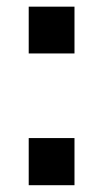

<svg xmlns="http://www.w3.org/2000/svg" viewBox="-20 -543 293 565"><path d="M64.5 -385.7V-523.4H199.2V-385.7ZM64.5 2V-136.7H199.2V2Z"/></svg>

Font: Gen Shin Gothic Bold
Style: Bold
Weight: 700
Designer: [Source Han Sans]
Ryoko NISHIZUKA  (kana & ideographs); Paul D. Hunt (Latin, Greek & Cyrillic); Wenlong ZHANG  (bopomofo
Version: Version 1.002.20150607